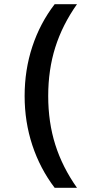

<svg xmlns="http://www.w3.org/2000/svg" viewBox="-20 -790 448 920"><path d="M242 110Q172 18 135 -94Q98 -206 98 -330Q98 -455 135 -567Q172 -679 242 -770H349Q279 -671 245 -563.5Q211 -456 211 -330Q211 -204 245 -96.5Q279 11 349 110Z"/></svg>

Font: M PLUS 2 Thin Medium
Style: Regular
Weight: 500
Version: Version 1.001